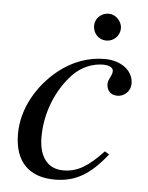

<svg xmlns="http://www.w3.org/2000/svg" viewBox="-48 -646 539 697"><g transform="rotate(5 222.0 -297.5)"><path d="M369 -557C369 -582 346 -606 321 -606C293 -606 271 -585 271 -558C271 -530 292 -508 320 -508C347 -508 369 -530 369 -557ZM350 -107C296 -50 258 -25 205 -25C148 -25 116 -67 116 -139C116 -228 151 -313 207 -372C236 -402 276 -420 316 -420C339 -420 353 -412 353 -400C353 -381 338 -370 338 -352C338 -332 349 -312 377 -312C403 -312 425 -333 425 -360C425 -407 381 -441 320 -441C259 -441 202 -419 153 -380C82 -323 30 -236 30 -143C30 -41 84 11 177 11C252 11 305 -20 366 -97Z"/></g></svg>

Font: STIXGeneral
Style: Italic
Weight: 400
Italic angle: -16.33°
Designer: MicroPress Inc., with final additions and corrections provided by Coen Hoffman, Elsevier (retired)
Version: Version 1.1.0